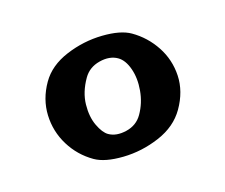

<svg xmlns="http://www.w3.org/2000/svg" viewBox="-59 -518 566 482"><g transform="rotate(15 223.5 -276.5)"><path d="M230 -441Q271 -441 308 -422.5Q345 -404 368 -369Q391 -334 391 -286Q391 -242 361 -202Q331 -162 289.5 -137Q248 -112 218 -112Q176 -112 139 -132Q102 -152 79.5 -188Q57 -224 57 -270Q57 -312 87 -351.5Q117 -391 158.5 -416Q200 -441 230 -441ZM237 -182Q259 -182 279.5 -201.5Q300 -221 300 -248Q300 -279 286.5 -308Q273 -337 252.5 -354.5Q232 -372 213 -372Q190 -372 169.5 -352Q149 -332 149 -305Q149 -267 164.5 -239Q180 -211 201 -196.5Q222 -182 237 -182Z"/></g></svg>

Font: Martel ExtraBold
Style: Regular
Weight: 800
Designer: Dan Reynolds
Foundry: Dan Reynolds
Version: Version 1.001; ttfautohint (v1.1) -l 5 -r 5 -G 72 -x 0 -D la